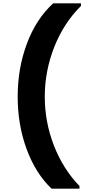

<svg xmlns="http://www.w3.org/2000/svg" viewBox="-20 -933 517 1162"><path d="M87 -348Q87 -520 143 -669.5Q199 -819 302 -913H470V-897Q365 -793 308 -647.5Q251 -502 251 -348Q251 -195 306 -53Q361 89 461 193V209H292Q195 116 141 -31Q87 -178 87 -348Z"/></svg>

Font: IBM-Poppins
Style: Poppins-Bold
Weight: 700
Designer: Mike Abbink, Paul van der Laan, Pieter van Rosmalen, Ben Mitchell, Mark Frömberg
Foundry: Bold Monday
Version: Version 1.1